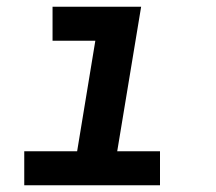

<svg xmlns="http://www.w3.org/2000/svg" viewBox="-20 -550 640 570"><path d="M52 0V-101H209L263 -429H136V-530H399L328 -101H455V0Z"/></svg>

Font: Iosevka Slab Extended Oblique
Style: Bold
Weight: 700
Width: 7
Italic angle: -9°
Monospace: yes
Designer: Belleve Invis
Foundry: Belleve Invis
Version: Version 11.1.1; ttfautohint (v1.8.3)